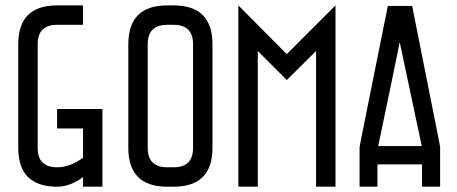

<svg xmlns="http://www.w3.org/2000/svg" viewBox="-20 -704 1723 724"><path d="M195.3 0Q48.8 0 48.8 -146.5Q48.8 -192.4 48.8 -284.2Q48.8 -300.8 48.8 -324.2Q48.8 -395.5 48.8 -537.1Q48.8 -683.6 195.3 -683.6Q227.5 -683.6 293 -683.6Q293 -665 293 -610.4Q268.6 -610.4 195.3 -610.4Q122.1 -610.4 122.1 -537.1Q122.1 -407.2 122.1 -146.5Q122.1 -73.2 195.3 -73.2Q244.1 -73.2 293 -109.4Q293 -146.5 293 -219.7Q268.6 -219.7 195.3 -219.7Q195.3 -238.3 195.3 -293Q238.3 -293 366.2 -293Q366.2 -219.7 366.2 0Q347.7 0 293 0Q293 -8.8 293 -36.1Q244.1 0 195.3 0Z M634.8 -683.6Q781.2 -683.6 781.2 -537.1Q781.2 -407.2 781.2 -146.5Q781.2 0 634.8 0Q627 0 610.4 0Q463.9 0 463.9 -146.5Q463.9 -192.4 463.9 -284.2Q463.9 -300.8 463.9 -324.2Q463.9 -395.5 463.9 -537.1Q463.9 -683.6 610.4 -683.6Q618.2 -683.6 634.8 -683.6ZM634.8 -73.2Q708 -73.2 708 -146.5Q708 -276.4 708 -537.1Q708 -610.4 634.8 -610.4Q627 -610.4 610.4 -610.4Q537.1 -610.4 537.1 -537.1Q537.1 -407.2 537.1 -146.5Q537.1 -73.2 610.4 -73.2Q618.2 -73.2 634.8 -73.2Z M1245.1 -683.6Q1245.1 -512.7 1245.1 0Q1226.6 0 1171.9 0Q1171.9 -127.9 1171.9 -511.7Q1144.5 -484.4 1061.5 -402.3Q1034.2 -429.7 952.1 -511.7Q952.1 -383.8 952.1 0Q933.6 0 878.9 0Q878.9 -25.4 878.9 -62.5Q878.9 -174.8 878.9 -398.4Q878.9 -469.7 878.9 -683.6Q924.8 -637.7 1061.5 -500Q1107.4 -545.9 1245.1 -683.6Z M1335.9 0Q1335.9 -11.7 1335.9 -30.3Q1335.9 -48.8 1335.9 -74.2Q1335.9 -99.6 1335.9 -149.4Q1338.9 -164.1 1344.7 -195.3Q1377 -357.4 1442.4 -681.6Q1472.7 -681.6 1534.2 -681.6Q1566.4 -519.5 1630.9 -195.3Q1633.8 -179.7 1639.6 -150.4Q1639.6 -99.6 1639.6 0Q1617.2 0 1571.3 0Q1571.3 -28.3 1571.3 -84Q1515.6 -84 1403.3 -84Q1403.3 -55.7 1403.3 0Q1380.9 0 1335.9 0ZM1406.2 -153.3Q1460.9 -153.3 1570.3 -153.3Q1543 -284.2 1487.3 -544.9Q1460.9 -414.1 1406.2 -153.3Z"/></svg>

Font: ZAANS 2018
Style: Regular
Weight: 400
Designer: Counter Creatives
Version: Version 1.0 - 24-01-18